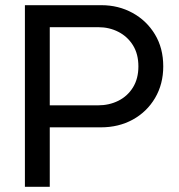

<svg xmlns="http://www.w3.org/2000/svg" viewBox="-20 -720 688 740"><path d="M76 0V-700H371Q436.5 -700 490.8 -670.3Q545 -640.6 577.1 -587.6Q609.2 -534.6 609.2 -464.2Q609.2 -395.9 577.7 -342.4Q546.2 -289 491.9 -259.1Q437.6 -229.2 368.6 -229.2H171.8V0ZM171.8 -314H357.6Q400.9 -314 436.3 -331.7Q471.6 -349.4 492.5 -383.1Q513.4 -416.9 513.4 -464.1Q513.4 -512 492.4 -545.6Q471.4 -579.2 436.3 -597.2Q401.2 -615.2 359.2 -615.2H171.8Z"/></svg>

Font: MuseoModerno Thin
Style: Regular
Weight: 100
Designer: Pablo Cosgaya, Héctor Gatti, Marcela Romero, and the Authors of The MuseoModerno Project.
Foundry: Omnibus-Type Team
Version: Version 1.003